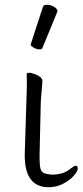

<svg xmlns="http://www.w3.org/2000/svg" viewBox="-20 -779 346 805"><path d="M160 -750Q162 -759 177 -759Q192 -759 206.5 -750.5Q221 -742 221 -732Q221 -730 220 -729L158 -578Q156 -572 145 -572Q134 -572 121.5 -579Q109 -586 109 -590V-594ZM184 6Q78 6 84 -143L91 -364Q94 -418 92 -470Q93 -474 101.5 -474Q110 -474 124 -469Q155 -458 157 -443V-442L158 -440L151 -353L146 -135Q145 -109 147.5 -83.5Q150 -58 167 -52.5Q184 -47 200 -47Q246 -47 276 -72Q291 -84 299 -84Q305 -84 306 -73.5Q307 -63 290 -43Q273 -23 244.5 -8.5Q216 6 184 6Z"/></svg>

Font: LXGW WenKai Lite Light
Style: Regular
Weight: 300
Designer: LXGW / Fontworks Inc.
Foundry: LXGW / Fontworks Inc.
Version: Version 1.511; March 25, 2025